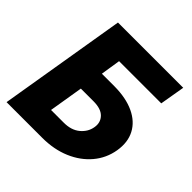

<svg xmlns="http://www.w3.org/2000/svg" viewBox="-190 -881 1034 1034"><g transform="rotate(45 327.0 -364.0)"><path d="M9.8 0 130.9 -727.5H627.9L603.5 -584.5H282.2L264.6 -471.2H360.4Q448.7 -470.7 509.8 -442.1Q570.8 -413.6 598.4 -361.3Q626 -309.1 614.3 -238.3Q602.5 -168 557.4 -114.3Q512.2 -60.5 441.4 -30.3Q370.6 0 281.2 0ZM209 -139.6H304.2Q362.3 -139.2 397.7 -168.5Q433.1 -197.8 439.9 -240.2Q446.8 -280.3 420.9 -307.4Q395 -334.5 337.4 -334.5H241.2Z"/></g></svg>

Font: Inter Extra Bold
Style: Italic
Weight: 800
Italic angle: -9.39999°
Designer: Rasmus Andersson
Foundry: rsms
Version: Version 4.000;git-3c8e0fc